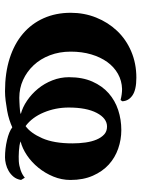

<svg xmlns="http://www.w3.org/2000/svg" viewBox="81 -633 564 766"><g transform="rotate(90 363.0 -250.0)"><path d="M698 -52Q695 -34 685 -22Q675 -10 662 -2.5Q649 5 634.5 8.5Q620 12 608 12Q573 12 539 4Q505 -4 488 -17Q475 -11 458 -5.5Q441 0 421.5 3.5Q402 7 382 9.5Q362 12 344 12Q271 12 213 -6.5Q155 -25 114.5 -59.5Q74 -94 52.5 -142.5Q31 -191 31 -250Q31 -304 50 -351.5Q69 -399 103 -435Q137 -471 185 -491.5Q233 -512 290 -512Q338 -512 360.5 -496.5Q383 -481 384 -456L379 -449Q356 -455 335 -455Q302 -454 274.5 -438.5Q247 -423 227.5 -396Q208 -369 197 -332Q186 -295 186 -250Q186 -205 200.5 -167Q215 -129 240.5 -102Q266 -75 299 -60Q332 -45 370 -45Q377 -45 386.5 -45.5Q396 -46 405.5 -46.5Q415 -47 423 -48Q431 -49 435 -51Q408 -58 381.5 -76Q355 -94 334 -119.5Q313 -145 300.5 -177Q288 -209 288 -243Q288 -297 305.5 -336.5Q323 -376 352 -401.5Q381 -427 419 -439.5Q457 -452 499 -452Q537 -452 573 -439.5Q609 -427 636.5 -402Q664 -377 681 -338.5Q698 -300 698 -249Q698 -214 684.5 -181Q671 -148 649 -121Q627 -94 599.5 -75.5Q572 -57 544 -50Q558 -45 582 -43.5Q606 -42 623 -43Q640 -44 658 -50Q676 -56 689 -67ZM409 -242Q409 -190 428.5 -143Q448 -96 483 -70Q511 -90 531.5 -136.5Q552 -183 552 -257Q552 -284 548.5 -309Q545 -334 537 -353Q529 -372 516.5 -383.5Q504 -395 485 -395Q452 -395 430.5 -354Q409 -313 409 -242Z"/></g></svg>

Font: PT Serif
Style: Bold
Weight: 700
Designer: A.Korolkova, O.Umpeleva, V.Yefimov
Foundry: ParaType Ltd
Version: Version 1.000W OFL; ttfautohint (v1.6)